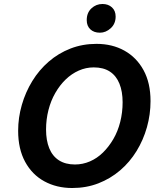

<svg xmlns="http://www.w3.org/2000/svg" viewBox="-20 -929 805 963"><path d="M342 14Q264 14 202.5 -19.5Q141 -53 106 -117.5Q71 -182 71 -273Q71 -339 89.5 -403Q108 -467 142 -522.5Q176 -578 224.5 -620Q273 -662 333.5 -685.5Q394 -709 464 -709Q543 -709 604 -675Q665 -641 700 -577Q735 -513 735 -422Q735 -355 717 -291Q699 -227 665 -171.5Q631 -116 582.5 -74.5Q534 -33 473.5 -9.5Q413 14 342 14ZM356 -104Q395 -104 431 -119.5Q467 -135 496.5 -164Q526 -193 548.5 -231.5Q571 -270 583 -317.5Q595 -365 595 -416Q595 -470 579 -509.5Q563 -549 531 -570Q499 -591 450 -591Q411 -591 375 -575Q339 -559 309.5 -530.5Q280 -502 257.5 -463Q235 -424 223 -377Q211 -330 211 -279Q211 -225 227 -185.5Q243 -146 275.5 -125Q308 -104 356 -104ZM481 -765Q451 -765 433 -782Q415 -799 415 -828Q415 -865 438.5 -887Q462 -909 494 -909Q523 -909 541.5 -892Q560 -875 560 -846Q560 -810 535.5 -787.5Q511 -765 481 -765Z"/></svg>

Font: Ubuntu Sans
Style: Bold Italic
Weight: 700
Italic angle: -13.5°
Designer: Dalton Maag Ltd
Foundry: Dalton Maag Ltd
Version: Version 1.006